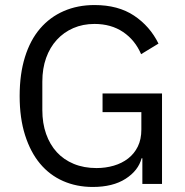

<svg xmlns="http://www.w3.org/2000/svg" viewBox="-20 -730 735 762"><path d="M545 -102H542Q529 -53 478.5 -20.5Q428 12 348 12Q284 12 230.5 -11.5Q177 -35 139 -80.5Q101 -126 79.5 -193.5Q58 -261 58 -349Q58 -436 79 -503.5Q100 -571 139 -616.5Q178 -662 233 -686Q288 -710 355 -710Q449 -710 512 -668Q575 -626 609 -557L540 -515Q516 -571 468.5 -603Q421 -635 355 -635Q309 -635 271 -618.5Q233 -602 205.5 -572Q178 -542 163 -500Q148 -458 148 -406V-293Q148 -241 163 -198.5Q178 -156 205.5 -126Q233 -96 273 -79.5Q313 -63 363 -63Q399 -63 431.5 -72.5Q464 -82 488.5 -101Q513 -120 527 -148.5Q541 -177 541 -216V-285H387V-359H623V0H545Z"/></svg>

Font: IBM Plex Sans Arabic
Style: Regular
Weight: 400
Designer: Mike Abbink, Paul van der Laan, Pieter van Rosmalen, Wael Morcos, Khajak Apelian
Foundry: Bold Monday
Version: Version 1.005